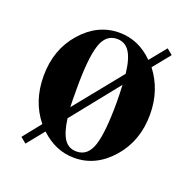

<svg xmlns="http://www.w3.org/2000/svg" viewBox="-96 -571 695 692"><g transform="rotate(20 252.0 -225.0)"><path d="M252 -467.8Q326.2 -467.8 382.8 -411.1L434.1 -474.1L456.1 -456.1L402.8 -390.1Q456.1 -320.8 456.1 -228Q456.1 -126.5 395.3 -57.1Q334.5 12.2 252 12.2Q180.2 12.2 123 -42L69.8 23.9L47.9 5.9L103 -63Q47.9 -130.9 47.9 -228Q47.9 -329.6 108.6 -398.7Q169.4 -467.8 252 -467.8ZM252 -443.8Q208.5 -443.8 192.1 -392.8Q175.8 -341.8 175.8 -228Q175.8 -176.8 176.8 -154.8L323.2 -335.9Q317.4 -390.6 300.3 -417.2Q283.2 -443.8 252 -443.8ZM328.1 -228Q328.1 -254.9 326.2 -294.9L181.2 -113.8Q188 -61.5 204.6 -36.9Q221.2 -12.2 252 -12.2Q295.4 -12.2 311.8 -63.2Q328.1 -114.3 328.1 -228Z"/></g></svg>

Font: Flanker Steampunk
Style: Bold
Weight: 700
Designer: Alexey Kryukov, Leonardo Di Lena
Foundry: Alexey Kryukov, Leonardo Di Lena
Version: 1.210